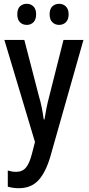

<svg xmlns="http://www.w3.org/2000/svg" viewBox="-20 -750 466 1010"><path d="M3 -540H108L185 -243Q194 -213 200 -182.5Q206 -152 210 -122H214Q218 -148 224 -178.5Q230 -209 239 -243L314 -540H419L245 73Q220 158 181.5 199Q143 240 79 240Q63 240 49 238Q35 236 21 232V147Q31 150 42 152Q53 154 65 154Q98 154 117 131Q136 108 149 55L164 -3ZM71 -675Q71 -703 85 -716.5Q99 -730 121 -730Q142 -730 156 -716Q170 -702 170 -675Q170 -647 156 -633Q142 -619 121 -619Q99 -619 85 -633Q71 -647 71 -675ZM241 -675Q241 -703 255.5 -716.5Q270 -730 291 -730Q312 -730 326.5 -716Q341 -702 341 -675Q341 -647 326.5 -633Q312 -619 291 -619Q270 -619 255.5 -633Q241 -647 241 -675Z"/></svg>

Font: Avrile Sans Condensed Medium
Style: Regular
Weight: 500
Width: 3
Designer: Monotype Design Team
Foundry: Monotype Imaging Inc.
Version: Version 2.001;September 10, 2019;FontCreator 11.5.0.2425 64-